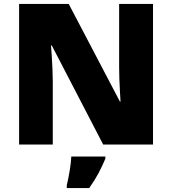

<svg xmlns="http://www.w3.org/2000/svg" viewBox="-20 -734 874 975"><path d="M757 0H504L243 -503H239Q241 -480 243 -447.5Q245 -415 246.5 -382Q248 -349 248 -322V0H77V-714H329L589 -218H592Q591 -241 589 -272Q587 -303 586 -335Q585 -367 585 -391V-714H757ZM515 72Q498 112 480 146Q462 180 433 221H319V207Q327 175 334 132Q341 89 342 61H515Z"/></svg>

Font: Noto Sans Meetei Mayek Black
Style: Regular
Weight: 900
Designer: Monotype Design Team and Neelakash Kshetrimayum
Foundry: Monotype Imaging Inc.
Version: Version 2.002; ttfautohint (v1.8.4.7-5d5b)